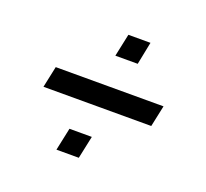

<svg xmlns="http://www.w3.org/2000/svg" viewBox="-89 -592 726 678"><g transform="rotate(20 274.0 -253.0)"><path d="M66 -212 83 -292H488L471 -212ZM185 -19 203 -104H287L269 -19ZM267 -402 285 -487H368L351 -402Z"/></g></svg>

Font: Saira Thin Medium
Style: Italic
Weight: 500
Italic angle: -12°
Version: Version 1.101